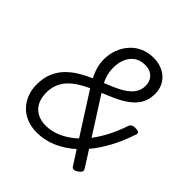

<svg xmlns="http://www.w3.org/2000/svg" viewBox="-248 -1193 1421 1421"><g transform="rotate(45 462.0 -482.5)"><path d="M344 19Q286 19 238.5 0Q191 -19 158.5 -53.5Q126 -88 108.5 -133.5Q91 -179 91 -231Q91 -301 112.5 -352.5Q134 -404 171 -442Q208 -480 255 -508.5Q302 -537 353 -559Q340 -584 330.5 -609.5Q321 -635 316 -661.5Q311 -688 311 -714Q311 -771 329.5 -820Q348 -869 381.5 -906.5Q415 -944 461.5 -964.5Q508 -985 565 -985Q607 -985 643 -972Q679 -959 705.5 -935Q732 -911 746.5 -877.5Q761 -844 761 -804Q761 -756 745.5 -719.5Q730 -683 702 -655Q674 -627 637.5 -604.5Q601 -582 559.5 -564Q518 -546 475 -528L658 -241Q696 -291 729 -354.5Q762 -418 787 -493Q792 -508 804 -515Q816 -522 838 -522Q861 -522 870 -514.5Q879 -507 874 -492Q842 -394 798.5 -313.5Q755 -233 703 -170L782 -45Q791 -31 787.5 -19.5Q784 -8 763 6Q744 20 730.5 19.5Q717 19 709 5L639 -104Q572 -44 497 -12.5Q422 19 344 19ZM355 -64Q415 -64 477 -91.5Q539 -119 596 -172L391 -493Q349 -474 311.5 -450.5Q274 -427 245.5 -397.5Q217 -368 200.5 -329Q184 -290 184 -240Q184 -187 203.5 -147.5Q223 -108 261.5 -86Q300 -64 355 -64ZM436 -592Q473 -607 507.5 -622Q542 -637 571.5 -654Q601 -671 622.5 -691.5Q644 -712 656.5 -737.5Q669 -763 669 -795Q669 -829 655 -853Q641 -877 616.5 -890Q592 -903 557 -903Q507 -903 473 -879Q439 -855 421.5 -814Q404 -773 404 -722Q404 -699 407.5 -677Q411 -655 418.5 -633.5Q426 -612 436 -592Z"/></g></svg>

Font: Playwrite NO
Style: Regular
Weight: 400
Designer: Veronika Burian, José Scaglione
Foundry: TypeTogether
Version: Version 1.002